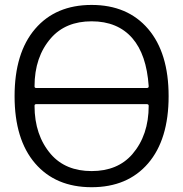

<svg xmlns="http://www.w3.org/2000/svg" viewBox="-20 -783 754 790"><path d="M124.5 -664.1Q209 -762.7 356.9 -762.7Q504.9 -762.7 589.4 -664.1Q673.8 -565.4 673.8 -387.2Q673.8 -209 589.4 -110.8Q504.9 -12.7 356.9 -12.7Q209 -12.7 124.5 -110.8Q40 -209 40 -387.2Q40 -565.4 124.5 -664.1ZM128.9 -354.5Q122.1 -354.5 122.1 -347.7Q122.1 -226.6 189.5 -148.4Q250 -79.1 356.9 -79.1Q463.9 -79.1 524.4 -148.4Q591.8 -226.6 591.8 -347.7Q591.8 -354.5 584 -354.5ZM122.1 -427.7Q122.1 -420.9 128.9 -420.9H584Q591.8 -420.9 591.8 -427.7Q591.8 -427.7 591.8 -428.7Q583 -558.6 524.4 -626Q463.9 -695.3 356.9 -695.3Q250 -695.3 189.5 -626Q122.1 -548.8 122.1 -427.7Z"/></svg>

Font: Gen Jyuu Gothic Normal
Style: Regular
Weight: 300
Designer: [Source Han Sans]
Ryoko NISHIZUKA  (kana & ideographs); Paul D. Hunt (Latin, Greek & Cyrillic); Wenlong ZHANG  (bopomofo
Version: Version 1.002.20150607